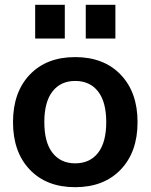

<svg xmlns="http://www.w3.org/2000/svg" viewBox="-20 -767 625 797"><path d="M336 -607V-747H459V-607ZM126 -607V-747H249V-607ZM103.5 -457Q173 -530 292 -530Q411 -530 481 -457Q551 -384 551 -260Q551 -136 481 -63Q411 10 292 10Q173 10 103.5 -63Q34 -136 34 -260Q34 -384 103.5 -457ZM292 -89Q353 -89 387 -132.5Q421 -176 421 -260Q421 -344 387 -387.5Q353 -431 292 -431Q232 -431 198 -387.5Q164 -344 164 -260Q164 -176 198 -132.5Q232 -89 292 -89Z"/></svg>

Font: M PLUS 1p
Style: Bold
Weight: 700
Version: Version 1.062